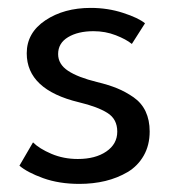

<svg xmlns="http://www.w3.org/2000/svg" viewBox="-20 -442 439 474"><path d="M204 -422.5Q246 -422.5 283.8 -410.2Q321.5 -398 338 -384.5L305.5 -333.5Q291.5 -345 265.8 -355Q240 -365 211 -365Q172.5 -365 148 -350.2Q123.5 -335.5 123.5 -308.5Q123.5 -283.5 148 -267.2Q172.5 -251 219.5 -239.5Q248.5 -232.5 269.2 -224Q290 -215.5 309.8 -201.8Q329.5 -188 339.5 -166.8Q349.5 -145.5 349.5 -117.5Q349.5 -83.5 334.8 -57.8Q320 -32 295 -17.2Q270 -2.5 240 4.8Q210 12 176 12Q126 12 86.5 -2.2Q47 -16.5 28 -33L61.5 -90.5Q77 -75 107 -62.2Q137 -49.5 172 -49.5Q215.5 -49.5 242.5 -68Q269.5 -86.5 269.5 -117Q269.5 -148 245.2 -163.2Q221 -178.5 175 -189.5Q46 -220.5 46 -310.5Q46 -361 92 -391.8Q138 -422.5 204 -422.5Z"/></svg>

Font: League Spartan
Style: Regular
Weight: 350
Foundry: The League of Moveable Type
Version: Version 2.002